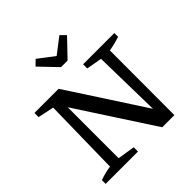

<svg xmlns="http://www.w3.org/2000/svg" viewBox="-229 -1067 1242 1242"><g transform="rotate(-45 392.0 -446.0)"><path d="M478 -650H764V-616Q714 -599 664 -591L663 0H552L211 -524V-58L330 -39V0H34V-34Q83 -52 133 -59L143 -589L33 -612V-650H254L594 -127L585 -593L478 -612ZM364 -738 250 -857 286 -892 395 -809 503 -892 538 -857 424 -738Z"/></g></svg>

Font: Piazzolla Medium
Style: Regular
Weight: 500
Designer: Juan Pablo del Peral
Foundry: Huerta Tipografica
Version: Version 1.330